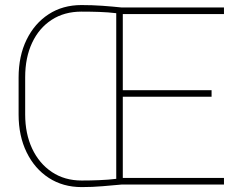

<svg xmlns="http://www.w3.org/2000/svg" viewBox="-20 -741 955 771"><path d="M307.1 -720.7Q350.1 -720.7 391.1 -717.8Q432.1 -714.8 469.2 -710.9H879.4V-684.6H473.1V-378.9H829.6V-352.5H473.1V-26.4H879.4V0H469.2Q432.1 3.4 391.6 6.8Q351.1 10.3 308.1 10.3Q232.9 10.3 176 -26.6Q119.1 -63.5 86.9 -129.4Q54.7 -195.3 54.7 -281.2V-429.7Q54.7 -516.1 86.7 -581.5Q118.7 -647 175.3 -683.8Q231.9 -720.7 307.1 -720.7ZM81.1 -281.2Q81.1 -204.1 109.1 -144.3Q137.2 -84.5 188.2 -50.3Q239.3 -16.1 308.1 -16.1Q342.8 -16.1 379.2 -17.6Q415.5 -19 446.8 -22.9V-688Q414.6 -691.9 379.4 -693.1Q344.2 -694.3 307.1 -694.3Q238.3 -694.3 187.5 -661.4Q136.7 -628.4 108.9 -569.1Q81.1 -509.8 81.1 -430.7Z"/></svg>

Font: Vazirmatn UI Thin
Style: Regular
Weight: 100
Designer: Saber Rastikerdar
Foundry: Saber Rastikerdar
Version: Version 33.003